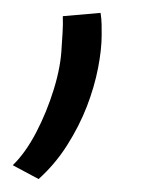

<svg xmlns="http://www.w3.org/2000/svg" viewBox="-102 -83 243 298"><path d="M-4.5 -57.9 54.1 -63Q55.5 -53.9 55.7 -45.4Q55.8 -36.9 55.8 -28.6Q55.8 -6.4 50.2 22.6Q44.6 51.6 32.8 82.3Q20.9 112.9 2.2 142.4Q-16.4 171.8 -42.1 194.9L-82.2 173.4Q-62.6 154.5 -46 122.8Q-29.4 91.1 -18.5 55.6Q-7.5 20.1 -6.3 -10.4Q-5.6 -19.4 -4.9 -31.9Q-4.1 -44.4 -4.5 -57.9Z"/></svg>

Font: Georama ExtraCondensed Thin
Style: Italic
Weight: 100
Width: 2
Italic angle: -9°
Designer: Jean-Baptiste Levee
Foundry: Production Type
Version: Version 1.001